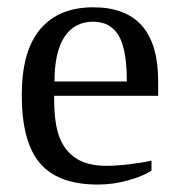

<svg xmlns="http://www.w3.org/2000/svg" viewBox="-20 -491 484 521"><path d="M127 -231V-222.2Q127 -154.8 141.8 -117.4Q156.7 -80.1 187.7 -60.5Q218.8 -41 269 -41Q295.4 -41 331.5 -45.4Q367.7 -49.8 391.1 -55.2V-27.8Q367.7 -12.7 327.4 -1.5Q287.1 9.8 245.1 9.8Q138.2 9.8 88.6 -47.9Q39.1 -105.5 39.1 -232.9Q39.1 -353 89.4 -412.1Q139.6 -471.2 232.9 -471.2Q409.2 -471.2 409.2 -271V-231ZM232.9 -432.1Q182.1 -432.1 155 -391.1Q127.9 -350.1 127.9 -270H324.2Q324.2 -357.4 301.8 -394.8Q279.3 -432.1 232.9 -432.1Z"/></svg>

Font: Tinos
Style: Regular
Weight: 400
Designer: Steve Matteson
Foundry: Monotype Imaging Inc.
Version: Version 1.23